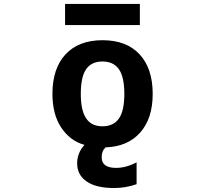

<svg xmlns="http://www.w3.org/2000/svg" viewBox="-20 -739 1040 978"><path d="M419.9 -134.8Q446.3 -95.7 502 -95.7Q557.6 -95.7 585.4 -134.8Q613.3 -173.8 613.3 -260.7Q613.3 -347.7 585.4 -386.7Q557.6 -425.8 502 -425.8Q446.3 -425.8 418.9 -386.7Q391.6 -347.7 391.6 -260.7Q391.6 -173.8 419.9 -134.8ZM311.5 -611.3V-718.8H692.4V-611.3ZM561.5 218.8Q469.7 218.8 421.4 185.5Q373 152.3 373 92.8Q373 40 410.2 -1Q336.9 -21.5 292 -88.9Q247.1 -156.2 247.1 -260.7Q247.1 -390.6 314 -462.4Q380.9 -534.2 502.4 -534.2Q624 -534.2 690.9 -462.4Q757.8 -390.6 757.8 -260.7Q757.8 -135.7 694.3 -64Q630.9 7.8 517.6 11.7Q497.1 31.2 498 62.5Q498 116.2 571.3 116.2Q622.1 116.2 675.8 87.9V199.2Q620.1 218.8 561.5 218.8Z"/></svg>

Font: Gen Shin Gothic Monospace Bold
Style: Bold
Weight: 700
Designer: [Source Han Sans]
Ryoko NISHIZUKA  (kana & ideographs); Paul D. Hunt (Latin, Greek & Cyrillic); Wenlong ZHANG  (bopomofo
Version: Version 1.002.20150607